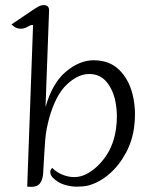

<svg xmlns="http://www.w3.org/2000/svg" viewBox="-20 -723 590 755"><path d="M87 11 110 -624Q109 -624 108.5 -624.5Q108 -625 107 -625Q105 -625 101.5 -624Q98 -623 91 -619Q76 -610 61 -610Q42 -610 25 -627Q42 -638 66 -654.5Q90 -671 111 -685Q132 -699 140 -701Q143 -702 146 -702.5Q149 -703 152 -703Q173 -703 173 -682L159 -302Q186 -397 239.5 -441.5Q293 -486 348 -486Q410 -486 448 -449Q486 -412 501 -353Q516 -294 508 -229Q502 -172 475.5 -122.5Q449 -73 410 -39Q371 -5 325 7Q307 11 282 11Q257 11 232 3Q207 -5 188 -24Q180 -32 178 -42.5Q176 -53 185 -63Q212 -36 251.5 -28.5Q291 -21 328 -43Q367 -66 397 -110Q427 -154 436 -215Q444 -271 434.5 -320.5Q425 -370 399 -401Q373 -432 331 -432Q287 -432 243 -391Q199 -350 173 -257Q167 -234 163.5 -215.5Q160 -197 158 -175Q156 -153 154 -117L150 -46Q149 -16 136 -0.5Q123 15 87 11Z"/></svg>

Font: Diphylleia
Style: Regular
Weight: 400
Designer: Minha Hyung
Foundry: JAMO
Version: Version 1.000; ttfautohint (v1.8.4.7-5d5b);gftools[0.9.28]